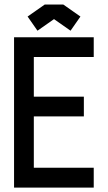

<svg xmlns="http://www.w3.org/2000/svg" viewBox="-20 -853 490 873"><path d="M267.6 -832.5 345.7 -777.8 300.8 -713.4 225.6 -766.1 150.4 -713.4 105.5 -777.8 183.6 -832.5ZM133.8 -323.7V-90.3H406.2V0H43.9V-683.6H406.2V-593.8H133.8V-413.6H361.3V-323.7Z"/></svg>

Font: Anka/Coder Narrow
Style: Bold
Weight: 700
Width: 3
Monospace: yes
Version: Version 001.100